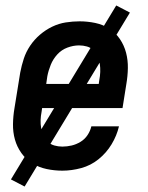

<svg xmlns="http://www.w3.org/2000/svg" viewBox="-20 -616 540 702"><path d="M208 8Q179 8 150.5 2Q122 -4 98.5 -18.5Q75 -33 58.5 -56Q42 -79 34.5 -106Q27 -133 27.5 -162.5Q28 -192 33 -221L54 -351Q59 -377 67 -401.5Q75 -426 90 -448.5Q105 -471 126 -489Q147 -507 171 -518.5Q195 -530 220.5 -534Q246 -538 271 -538Q300 -538 328.5 -532Q357 -526 380 -511Q403 -496 418.5 -473Q434 -450 441 -423Q448 -396 447.5 -367Q447 -338 442 -309L428 -221H134L132 -207Q129 -192 128.5 -177Q128 -162 130.5 -147.5Q133 -133 138.5 -120Q144 -107 154.5 -97.5Q165 -88 179 -84Q193 -80 208 -80Q225 -80 242 -84Q259 -88 274.5 -97.5Q290 -107 300 -122Q310 -137 314 -154H415Q407 -120 388 -88.5Q369 -57 340.5 -34Q312 -11 277 -1.5Q242 8 208 8ZM149 -309H341L343 -323Q346 -338 346.5 -353Q347 -368 345 -382Q343 -396 337.5 -409Q332 -422 322 -432Q312 -442 298 -446Q284 -450 269 -450Q248 -450 226.5 -442Q205 -434 189.5 -417Q174 -400 165.5 -379Q157 -358 153 -337ZM70 66 20 40 405 -596 455 -570Z"/></svg>

Font: Iosevka Curly Semibold Oblique
Style: Regular
Weight: 600
Italic angle: -9°
Monospace: yes
Designer: Belleve Invis
Foundry: Belleve Invis
Version: Version 11.1.0; ttfautohint (v1.8.3)